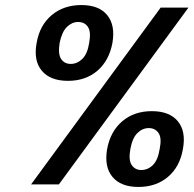

<svg xmlns="http://www.w3.org/2000/svg" viewBox="-20 -730 766 760"><path d="M103 0 616 -700H726L213 0ZM528 10Q458 10 425 -30Q392 -70 404 -140Q417 -210 464 -250Q511 -290 581 -290Q651 -290 684 -250Q717 -210 704 -140Q692 -70 645 -30Q598 10 528 10ZM539 -57Q565 -57 585 -76.5Q605 -96 612 -140Q621 -184 607.5 -203.5Q594 -223 569 -223Q544 -223 524 -203.5Q504 -184 496 -140Q488 -96 501.5 -76.5Q515 -57 539 -57ZM249 -410Q179 -410 145.5 -450Q112 -490 125 -560Q137 -630 184.5 -670Q232 -710 302 -710Q372 -710 404.5 -670Q437 -630 425 -560Q412 -490 365.5 -450Q319 -410 249 -410ZM260 -477Q285 -477 305.5 -496.5Q326 -516 333 -560Q341 -604 328 -623.5Q315 -643 289 -643Q265 -643 245 -623.5Q225 -604 216 -560Q209 -516 222 -496.5Q235 -477 260 -477Z"/></svg>

Font: Cuprum SemiBold
Style: Italic
Weight: 600
Italic angle: -10°
Version: Version 3.000